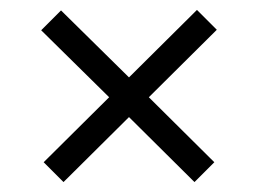

<svg xmlns="http://www.w3.org/2000/svg" viewBox="-20 -537 521 387"><path d="M412 -210 372 -170 240 -301 108 -170 68 -210 200 -341 63 -476 103 -516 240 -381 377 -517 417 -477 280 -341Z"/></svg>

Font: Hind Kochi Light
Style: Regular
Weight: 300
Designer: Dhruvi Tolia
Foundry: Indian Type Foundry
Version: Version 0.702;PS 1.0;hotconv 1.0.81;makeotf.lib2.5.63406